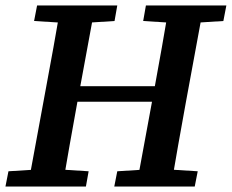

<svg xmlns="http://www.w3.org/2000/svg" viewBox="-20 -684 850 704"><path d="M0 0 11 -56 140 -64H178L305 -56L295 0ZM82 0 148 -358Q162 -434 176 -510.5Q190 -587 203 -664H329L263 -306Q249 -230 235.5 -153Q222 -76 209 0ZM105 -607 116 -664H410L400 -607L274 -599H235ZM203 -311V-368H607V-311ZM399 0 410 -56 538 -64H577L705 -56L694 0ZM480 0 546 -358Q560 -434 573.5 -510.5Q587 -587 600 -664H727L661 -306Q647 -230 633.5 -153Q620 -76 607 0ZM505 -607 515 -664H810L799 -607L672 -599H633Z"/></svg>

Font: Source Serif 4 SemiBold
Style: Italic
Weight: 600
Italic angle: -12°
Designer: Frank Grießhammer
Foundry: Adobe Systems Incorporated
Version: Version 4.004;hotconv 1.0.116;makeotfexe 2.5.65601